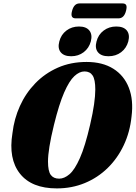

<svg xmlns="http://www.w3.org/2000/svg" viewBox="-20 -1064 773 1094"><path d="M473.5 -711Q564 -711 625.5 -672.5Q687 -634 714.2 -564Q741.5 -494 729.5 -400Q720.5 -311.5 685.2 -236.8Q650 -162 593.5 -106.8Q537 -51.5 463.2 -21Q389.5 9.5 304 9.5Q160 9.5 93.5 -74.8Q27 -159 51 -305.5Q60.5 -387 93.5 -460Q126.5 -533 181.2 -589.5Q236 -646 309.5 -678.5Q383 -711 473.5 -711ZM317 -46Q346.5 -46 376.2 -71.5Q406 -97 435.5 -163.8Q465 -230.5 493.5 -353.5Q509 -420 516 -469.5Q523 -519 523 -554Q523 -610.5 507.8 -633.8Q492.5 -657 461.5 -657Q432.5 -657 403.5 -630Q374.5 -603 345.5 -536.8Q316.5 -470.5 287.5 -352.5Q270 -281 261.8 -229.8Q253.5 -178.5 253.5 -143.5Q253.5 -89 269.2 -67.5Q285 -46 317 -46ZM385.5 -743.5Q344.5 -743.5 326 -766.2Q307.5 -789 318 -828Q328 -867 358.5 -890Q389 -913 430 -913Q471 -913 489.2 -890Q507.5 -867 497.5 -828Q487 -789.5 456.8 -766.5Q426.5 -743.5 385.5 -743.5ZM598 -743.5Q557 -743.5 538.2 -766.2Q519.5 -789 530 -828Q540 -867 570.8 -890Q601.5 -913 642.5 -913Q684.5 -913 702.8 -890Q721 -867 711 -828Q700.5 -789.5 670.2 -766.5Q640 -743.5 598 -743.5ZM390.5 -1001.5Q401.5 -1044.5 433 -1044.5H678Q694 -1044.5 699 -1034.8Q704 -1025 698 -1002Q687 -959.5 655.5 -959.5H410.5Q379 -959.5 390.5 -1001.5Z"/></svg>

Font: Fraunces 144pt S050 Black
Style: Italic
Weight: 900
Italic angle: -16°
Version: Version 1.000; ttfautohint (v1.8.3)